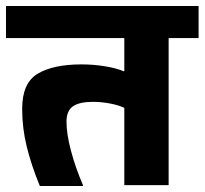

<svg xmlns="http://www.w3.org/2000/svg" viewBox="-35 -627 683 641"><path d="M380 -9V-267Q361 -276 332 -281.5Q303 -287 275 -287Q230 -287 208.5 -272Q187 -257 187 -221Q187 -180 202 -123.5Q217 -67 242 -9V-6H98Q70 -74 54.5 -136.5Q39 -199 39 -264Q39 -350 91 -381Q143 -412 237 -412Q276 -412 314 -406Q352 -400 378 -389L380 -390V-500H-15V-607H628V-500H528V-9Z"/></svg>

Font: Bakbak One
Style: Regular
Weight: 400
Designer: Saumya Kishore and Sanchit Sawaria
Foundry: A Good Feeling
Version: Version 1.003; ttfautohint (v1.8.3)